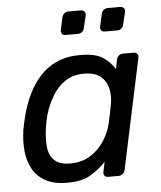

<svg xmlns="http://www.w3.org/2000/svg" viewBox="-52 -766 691 822"><g transform="rotate(-5 293.0 -355.0)"><path d="M203 10Q148 10 112 -9.5Q76 -29 57 -62.5Q38 -96 33.5 -139Q29 -182 36 -230Q39 -246 42 -260Q45 -274 49 -290Q61 -337 81 -379.5Q101 -422 131.5 -456.5Q162 -491 205.5 -510.5Q249 -530 307 -530Q371 -530 403.5 -508.5Q436 -487 454 -456L462 -497Q464 -507 471.5 -513.5Q479 -520 490 -520H535Q545 -520 550.5 -513.5Q556 -507 554 -497L453 -23Q451 -13 443.5 -6.5Q436 0 426 0H380Q370 0 365 -6.5Q360 -13 362 -23L371 -65Q340 -33 303.5 -11.5Q267 10 203 10ZM224 -71Q274 -71 310.5 -94Q347 -117 370 -152.5Q393 -188 402 -225Q406 -241 410.5 -263.5Q415 -286 418 -302Q426 -337 419.5 -371Q413 -405 388.5 -427Q364 -449 315 -449Q268 -449 234.5 -426.5Q201 -404 179.5 -367.5Q158 -331 145 -289Q141 -274 138 -260Q135 -246 133 -231Q127 -189 130 -152.5Q133 -116 155 -93.5Q177 -71 224 -71ZM420 -621Q410 -621 405.5 -627Q401 -633 402 -643L414 -697Q416 -707 423.5 -713.5Q431 -720 441 -720H495Q505 -720 510.5 -713.5Q516 -707 514 -697L501 -643Q499 -633 491.5 -627Q484 -621 474 -621ZM251 -621Q241 -621 236.5 -627Q232 -633 233 -643L245 -697Q247 -707 254.5 -713.5Q262 -720 272 -720H326Q336 -720 341.5 -713.5Q347 -707 345 -697L332 -643Q330 -633 322.5 -627Q315 -621 305 -621Z"/></g></svg>

Font: Rubik
Style: Italic
Weight: 400
Italic angle: -12°
Designer: Hubert and Fischer
Foundry: Hubert and Fischer
Version: Version 2.300;gftools[0.9.30]